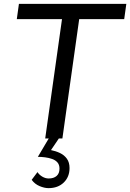

<svg xmlns="http://www.w3.org/2000/svg" viewBox="-20 -717 674 994"><path d="M214 0 301 -618H67L78 -697H634L623 -618H390L303 0ZM231 257Q210 257 185 246.5Q160 236 144 214L174 174Q183 188 199 197.5Q215 207 232 207Q258 207 273 194Q288 181 288 156Q288 136 277.5 124Q267 112 250 106Q233 100 213.5 97.5Q194 95 176 95L237 -8H290L244 60Q269 65 291 75.5Q313 86 326.5 105Q340 124 340 153Q340 199 310 228Q280 257 231 257Z"/></svg>

Font: Hanken Grotesk
Style: Italic
Weight: 400
Italic angle: -8°
Designer: Alfredo Marco Pradil
Foundry: Hanken Design Co.
Version: Version 3.013